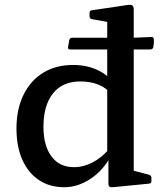

<svg xmlns="http://www.w3.org/2000/svg" viewBox="-20 -775 685 804"><path d="M429 -162V-595H540V-162ZM448 -380Q424 -408 391 -421Q358 -434 316 -434Q242 -434 202 -384Q162 -334 162 -244Q162 -165 195.5 -120Q229 -75 289 -75Q330 -75 368 -95Q406 -115 437 -151L447 -127Q415 -64 361 -27.5Q307 9 249 9Q188 9 143 -21Q98 -51 73.5 -106Q49 -161 49 -237Q49 -318 78.5 -378Q108 -438 161 -470.5Q214 -503 286 -503Q348 -503 396 -478Q444 -453 477 -403ZM429 -567V-714L448 -680L364 -695Q355 -697 355 -707V-721Q355 -731 365 -732L513 -754Q527 -756 533.5 -752.5Q540 -749 540 -735V-567ZM540 -162V-32L521 -65L605 -43Q614 -39 614 -30V-16Q614 -7 604 -6L452 9Q443 10 438.5 6.5Q434 3 434 -5V-121L429 -131V-162ZM272 -568Q264 -568 265 -578L270 -607Q273 -617 282 -617H536L615 -620Q624 -620 624 -610Q625 -602 624 -593.5Q623 -585 622 -577Q619 -568 610 -568Z"/></svg>

Font: Hahmlet Medium
Style: Regular
Weight: 500
Version: Version 1.002